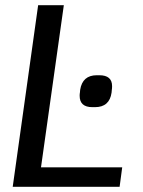

<svg xmlns="http://www.w3.org/2000/svg" viewBox="-20 -720 553 740"><path d="M451 -75 441 0H29L127 -700H226L138 -75ZM287 -351Q287 -359 288 -363L289 -374Q298 -430 353 -430H363Q412 -430 412 -388Q412 -379 411 -374L410 -363Q402 -307 346 -307H336Q287 -307 287 -351Z"/></svg>

Font: Krub Medium
Style: Italic
Weight: 500
Italic angle: -8°
Designer: Ekaluck Peanpanawate
Foundry: Cadson Demak Co.,Ltd.
Version: Version 1.000; ttfautohint (v1.6)